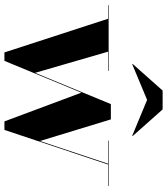

<svg xmlns="http://www.w3.org/2000/svg" viewBox="36 -780 754 866"><g transform="rotate(90 413.0 -347.0)"><path d="M430.5 -633.5 270 -566.5 268.5 -568.5 388.5 -703.5H473.5L593.5 -568.5L592 -566.5ZM308.5 -128.5 449.5 -470H518.5L616 -150.5L718.5 -457.5H614.5V-460H818.5V-457.5H722L566 10H527.5L398 -337L254.5 10H216.5L64.5 -457.5H3.5V-460H299.5V-457.5H213Z"/></g></svg>

Font: Bodoni* 72pt
Style: Bold
Weight: 700
Version: Version 2.3